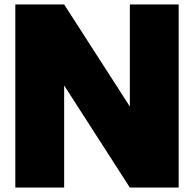

<svg xmlns="http://www.w3.org/2000/svg" viewBox="-20 -845 874 865"><path d="M49 -825H269L565 -365V-825H785V0H565L269 -460V0H49Z"/></svg>

Font: Spartan MB
Style: Regular
Weight: 900
Designer: Matt Bailey
Foundry: Matt Bailey
Version: Version 001.001